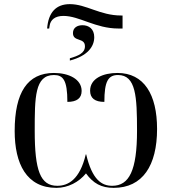

<svg xmlns="http://www.w3.org/2000/svg" viewBox="-20 -899 829 929"><path d="M208 -761H218L220 -774C224 -803 246 -822 287 -822C364 -822 442 -761 553 -761H573V-824H566C464 -824 397 -879 318 -879C251 -879 214 -839 208 -761ZM318 -617V-606C403 -628 436 -673 436 -719C436 -759 410 -777 379 -777C354 -777 333 -765 333 -739C333 -695 391 -719 391 -675C391 -642 359 -629 318 -617ZM253 10C309 10 362 -18 396 -60C431 -12 470 10 530 10C670 10 740 -98 740 -275C740 -442 677 -546 548 -546C480 -546 416 -520 416 -460C416 -424 439 -406 485 -406C485 -505 503 -536 551 -536C638 -536 643 -431 643 -266C643 -74 605 0 523 0C472 0 426 -29 397 -152H395C366 -29 309 0 257 0C175 0 148 -74 148 -266C148 -427 148 -536 241 -536C285 -536 306 -512 306 -406C352 -406 375 -424 375 -459C375 -516 313 -546 241 -546C113 -546 51 -452 51 -265C51 -107 108 10 253 10Z"/></svg>

Font: Noto Serif Display
Style: Regular
Weight: 400
Designer: Monotype Design Team
Foundry: Monotype Imaging Inc.
Version: Version 2.009